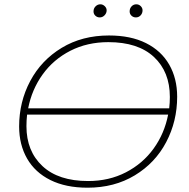

<svg xmlns="http://www.w3.org/2000/svg" viewBox="-20 -869 877 893"><path d="M804 -419Q804 -305 753 -208Q702 -111 607 -53.5Q512 4 387 4Q286 4 214.5 -31.5Q143 -67 106 -131.5Q69 -196 69 -281Q69 -395 120.5 -492Q172 -589 267 -646.5Q362 -704 487 -704Q588 -704 659 -668.5Q730 -633 767 -568.5Q804 -504 804 -419ZM111 -365H767Q770 -391 770 -418Q770 -535 696 -604Q622 -673 484 -673Q386 -673 307.5 -633Q229 -593 178.5 -523Q128 -453 111 -365ZM762 -336H106Q103 -309 103 -282Q103 -166 177.5 -96.5Q252 -27 390 -27Q487 -27 565.5 -67.5Q644 -108 694.5 -178Q745 -248 762 -336ZM415 -816Q415 -830 424.5 -839.5Q434 -849 447 -849Q458 -849 467 -840.5Q476 -832 476 -821Q476 -808 466.5 -798Q457 -788 444 -788Q432 -788 423.5 -796Q415 -804 415 -816ZM583 -816Q583 -830 592 -839.5Q601 -849 614 -849Q626 -849 634.5 -840.5Q643 -832 643 -821Q643 -807 634 -797.5Q625 -788 612 -788Q600 -788 591.5 -796Q583 -804 583 -816Z"/></svg>

Font: Montserrat Alternates ExLight
Style: Italic
Weight: 275
Italic angle: -11.3°
Designer: Julieta Ulanovsky
Foundry: Julieta Ulanovsky
Version: Version 7.200